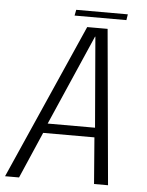

<svg xmlns="http://www.w3.org/2000/svg" viewBox="-79 -790 637 834"><g transform="rotate(5 239.5 -373.5)"><path d="M-25.5 0H35.5L123 -202H346.5L362.5 0H423.5L362.5 -676.5H273.5ZM139 -244 311 -638H312.5L345.5 -244ZM214.5 -721.5H440.5L444.5 -747H219.5Z"/></g></svg>

Font: Anybody SemiCondensed Light
Style: Italic
Weight: 300
Width: 4
Italic angle: -10°
Version: Version 1.113;gftools[0.9.25]